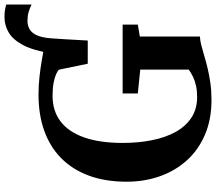

<svg xmlns="http://www.w3.org/2000/svg" viewBox="-73 -869 953 847"><g transform="rotate(-90 403.5 -445.5)"><path d="M647.1 -534.9 604.7 -591.3 592.3 -699Q604.9 -776.9 628.6 -821.1Q652.3 -865.3 683.8 -883.7Q715.3 -902.2 751.4 -902.2Q771.4 -902.2 784.1 -899.9Q796.7 -897.7 806.9 -894.2V-782.8Q790.4 -791 773.3 -795.9Q756.2 -800.8 734.9 -800.8Q714.2 -800.8 697.7 -791.2Q681.2 -781.6 671 -758.6Q660.8 -735.7 657.9 -695.6ZM385.8 11Q300.6 11 233.6 -17.5Q166.5 -46 120.1 -97.1Q73.7 -148.2 49.6 -216.4Q25.4 -284.6 25.4 -363.4Q25.4 -457.4 52.2 -529.9Q79 -602.3 129 -651.8Q178.9 -701.3 249.9 -726.7Q320.9 -752.1 409.4 -752.1Q449 -752.1 487.6 -747.9Q526.2 -743.6 560.2 -737.8Q594.2 -732 619.9 -727.2Q645.6 -722.5 658.8 -721.1L648.2 -534.9H545.9L519.5 -662.4Q514.2 -667.7 500.2 -674.2Q486.1 -680.7 462.3 -685.4Q438.5 -690.1 404 -690.1Q338.1 -690.1 291.8 -655.2Q245.4 -620.2 221 -551.3Q196.5 -482.4 196.5 -380.6Q196.5 -311.7 208.4 -252.1Q220.2 -192.5 244.8 -147.7Q269.4 -102.9 307.8 -77.7Q346.1 -52.4 398.8 -52.4Q425.8 -52.4 447.9 -57.1Q470.1 -61.8 488 -70.4Q505.9 -78.9 520 -89.6V-303.3L414.8 -314V-381H718.6V-314L665.7 -305.1V-40Q648.5 -39.5 627.5 -34Q606.5 -28.5 581.3 -21Q556.2 -13.5 526.2 -6.2Q496.2 1 461.2 6Q426.1 11 385.8 11Z"/></g></svg>

Font: Merriweather Light
Style: Regular
Weight: 300
Designer: Eben Sorkin
Foundry: Eben Sorkin
Version: Version 2.100